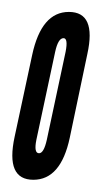

<svg xmlns="http://www.w3.org/2000/svg" viewBox="-20 -571 170 322"><path d="M36 -269.5Q82 -269.5 97 -340L126.5 -480.5Q142 -551 95.5 -551Q49.5 -551 34 -479L4.5 -341.5Q-11 -269.5 36 -269.5ZM45.5 -314Q36.5 -314 41 -336.5L72.5 -484Q77.5 -507 86.5 -507Q94.5 -507 90 -484L58.5 -336.5Q53.5 -314 45.5 -314Z"/></svg>

Font: League Gothic Condensed Italic
Style: Regular
Weight: 400
Width: 3
Designer: The League of Moveable Type
Version: Version 1.600; ttfautohint (v1.8.3)